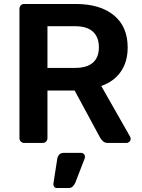

<svg xmlns="http://www.w3.org/2000/svg" viewBox="-20 -720 714 967"><path d="M102 0Q92 0 85 -7Q78 -14 78 -24V-675Q78 -686 84.5 -693Q91 -700 102 -700H361Q484 -700 553.5 -643Q623 -586 623 -481Q623 -408 588 -358.5Q553 -309 490 -287L635 -32Q638 -26 638 -21Q638 -12 631.5 -6Q625 0 617 0H525Q509 0 500 -7.5Q491 -15 484 -27L356 -264H219V-24Q219 -14 212 -7Q205 0 194 0ZM358 -378Q418 -378 448 -404.5Q478 -431 478 -482Q478 -533 448 -560.5Q418 -588 358 -588H219V-378ZM267 227Q258 227 253 220.5Q248 214 249 205L268 82Q270 68 278 59Q286 50 300 50H390Q397 50 402.5 55.5Q408 61 408 69Q408 75 405 82L359 201Q353 213 345.5 220Q338 227 325 227Z"/></svg>

Font: Rubik AZ
Style: Regular
Weight: 500
Designer: Hubert and Fischer
Foundry: Hubert & Fischer
Version: Version 2.000